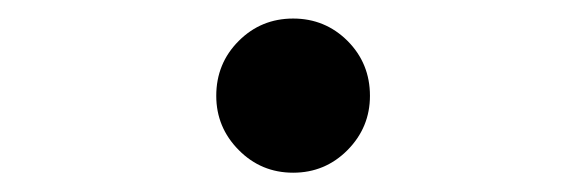

<svg xmlns="http://www.w3.org/2000/svg" viewBox="-20 -449 626 205"><path d="M293 -264.6Q258.8 -264.6 234.9 -288.8Q210.9 -313 210.9 -346.7Q210.9 -381.3 234.9 -405.3Q258.8 -429.2 293 -429.2Q327.1 -429.2 351.1 -405.3Q375 -381.3 375 -346.7Q375 -313 351.1 -288.8Q327.1 -264.6 293 -264.6Z"/></svg>

Font: CaskaydiaCove NFP SemiBold
Style: Regular
Weight: 600
Designer: Aaron Bell
Foundry: Saja Typeworks
Version: Version 2111.001; VTT 6.35;Nerd Fonts 3.1.1